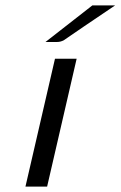

<svg xmlns="http://www.w3.org/2000/svg" viewBox="-20 -689 445 709"><path d="M74 0 183 -472H263L154 0ZM148 -534 321 -669H405Q377 -650 291 -592L215 -540Q203 -534 191 -534Z"/></svg>

Font: Coval
Style: Light Italic
Weight: 300
Foundry: Context Ltd
Version: Version 001.000